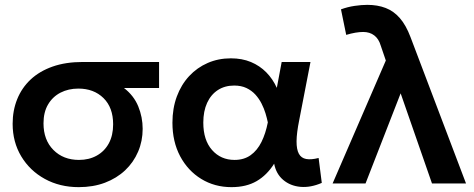

<svg xmlns="http://www.w3.org/2000/svg" viewBox="-20 -755 1950 790"><path d="M304 15Q226 15 164.5 -18.8Q103 -52.5 67.5 -111.5Q32 -170.5 32 -245.5Q32 -300.5 50.8 -347Q69.5 -393.5 106 -427.8Q142.5 -462 196.2 -481Q250 -500 320.5 -500H634.5V-393H490Q530.5 -362 548.8 -317.5Q567 -273 567 -225Q567 -174.5 548.2 -130.8Q529.5 -87 494.8 -54.2Q460 -21.5 411.8 -3.2Q363.5 15 304 15ZM305 -97Q346.5 -97 378.2 -114.8Q410 -132.5 427.8 -165.2Q445.5 -198 445.5 -243.5Q445.5 -312.5 405.8 -351.5Q366 -390.5 302.5 -390.5Q261.5 -390.5 229 -373.8Q196.5 -357 177.8 -325.2Q159 -293.5 159 -247.5Q159 -179 199.8 -138Q240.5 -97 305 -97Z M932.5 15Q863 15 808 -18.8Q753 -52.5 721.2 -112.2Q689.5 -172 689.5 -250Q689.5 -309 707.5 -357.8Q725.5 -406.5 758.2 -441.8Q791 -477 834.8 -496Q878.5 -515 930 -515Q976 -515 1012.5 -499.8Q1049 -484.5 1075.8 -457.2Q1102.5 -430 1119 -393.5L1139 -500H1257.5L1211 -260Q1200.5 -208 1200.2 -174Q1200 -140 1209.8 -122.2Q1219.5 -104.5 1239.8 -100.8Q1260 -97 1291 -105L1304 -2.5Q1258 17.5 1216.2 13.8Q1174.5 10 1145.2 -14.8Q1116 -39.5 1108 -81.5Q1078.5 -34.5 1036 -9.8Q993.5 15 932.5 15ZM945 -97Q984 -97 1011.2 -116.5Q1038.5 -136 1055.8 -170.8Q1073 -205.5 1082 -251.5Q1078.5 -268.5 1072.5 -288.5Q1066.5 -308.5 1056.2 -328.8Q1046 -349 1030.8 -365.8Q1015.5 -382.5 994 -392.8Q972.5 -403 943.5 -403Q905 -403 876.5 -384.5Q848 -366 832.2 -331.8Q816.5 -297.5 816.5 -250.5Q816.5 -178.5 852.5 -137.8Q888.5 -97 945 -97Z M1348.5 0 1567.5 -506 1546.5 -567.5Q1538.5 -595 1520 -609.2Q1501.5 -623.5 1474 -623.5Q1460 -623.5 1442.2 -620.5Q1424.5 -617.5 1404.5 -611.5L1383 -716.5Q1410 -726.5 1439 -730.8Q1468 -735 1491.5 -735Q1533.5 -735 1566.8 -722.2Q1600 -709.5 1625.2 -680.5Q1650.5 -651.5 1669 -602.5L1897.5 0H1757.5L1628.5 -371L1484 0Z"/></svg>

Font: Geologica Roman Medium
Style: Regular
Weight: 500
Designer: Sindre Bremnes, Frode Helland
Foundry: Monokrom Skriftforlag AS
Version: Version 1.010;gftools[0.9.28]